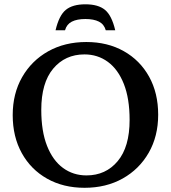

<svg xmlns="http://www.w3.org/2000/svg" viewBox="-20 -882 814 914"><path d="M391 -682Q492 -682 569.2 -638.5Q646.5 -595 689.8 -517Q733 -439 733 -336Q733 -233.5 688 -155Q643 -76.5 564 -32.2Q485 12 382.5 12Q281.5 12 204.2 -31.5Q127 -75 83.8 -153Q40.5 -231 40.5 -334Q40.5 -436.5 85.5 -515Q130.5 -593.5 209.5 -637.8Q288.5 -682 391 -682ZM391.5 -47Q483.5 -47 540.2 -114.8Q597 -182.5 597 -311Q597 -413 569.5 -482.5Q542 -552 493.5 -587.5Q445 -623 382 -623Q290 -623 233.2 -555.2Q176.5 -487.5 176.5 -359Q176.5 -257 204 -187.5Q231.5 -118 280 -82.5Q328.5 -47 391.5 -47ZM386.5 -791.5Q346.5 -791.5 322 -779Q297.5 -766.5 289.5 -738H244.5Q261 -808.5 293.2 -835Q325.5 -861.5 386.5 -861.5Q447.5 -861.5 479.8 -835Q512 -808.5 528.5 -738H483.5Q475.5 -766.5 451 -779Q426.5 -791.5 386.5 -791.5Z"/></svg>

Font: Newsreader Text SemiBold
Style: Regular
Weight: 600
Designer: Hugues Gentile
Foundry: Production Type
Version: Version 1.001